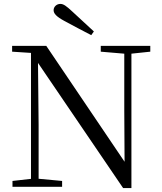

<svg xmlns="http://www.w3.org/2000/svg" viewBox="-20 -965 836 992"><path d="M465 -802.5C427 -837.6 388.9 -873.2 353.9 -905.1C322.3 -934.6 308 -944.8 291.7 -944.8C272.1 -944.8 257 -929.7 257 -912.4C257 -895.1 271.2 -879.2 312.4 -856.9C357.7 -832.4 404.5 -807.6 451.4 -783.4ZM44.5 0H300.9V-30.1L171.8 -42.1H150.3L44.5 -30.1ZM140.1 0H179.5V-319.3L175.7 -704.6H140.1ZM500.6 -698 630.9 -686.9H651.5L756.5 -698V-728H500.6ZM616.1 6.7H659V-728H622.1V-395.1L623.8 -96.7L641.4 -102.9L219.1 -728H42.6V-698L140.7 -691.6L164.7 -655.5L166.9 -653.8Z"/></svg>

Font: Source Han Serif CN VF
Style: Regular
Weight: 250
Designer: Ryoko NISHIZUKA 西塚涼子 (kana & ideographs); Frank Grießhammer (Latin, Greek & Cyrillic); Wenlong ZHANG 张文龙 (bopomofo); San
Foundry: Adobe
Version: Version 2.002;hotconv 1.1.0;makeotfexe 2.6.0